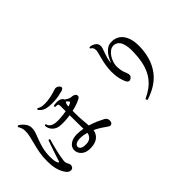

<svg xmlns="http://www.w3.org/2000/svg" viewBox="-34 -1405 2068 2068"><g transform="rotate(-45 1000.0 -371.0)"><path d="M571 -14Q500 -10 460 -44Q420 -78 421 -127Q423 -171 462 -198.5Q501 -226 563 -226Q587 -226 610 -223.5Q633 -221 655 -217Q654 -255 653.5 -306.5Q653 -358 653 -410V-425Q607 -418 562.5 -416.5Q518 -415 485 -420Q443 -428 414.5 -459Q386 -490 384 -533Q388 -538 394 -539.5Q400 -541 404 -537Q410 -509 432 -494Q454 -479 486 -475Q519 -471 564.5 -474.5Q610 -478 653 -486V-556Q653 -574 651.5 -582.5Q650 -591 642 -595Q637 -597 624.5 -597.5Q612 -598 607 -598Q602 -603 602 -608.5Q602 -614 606 -618Q622 -623 648.5 -623.5Q675 -624 691 -619Q707 -615 719.5 -604.5Q732 -594 735 -582Q749 -573 766.5 -563Q784 -553 798 -552Q811 -551 821 -549.5Q831 -548 843 -542Q860 -534 864 -515Q868 -496 842 -482Q817 -468 782 -456Q747 -444 709 -436V-395Q709 -336 713.5 -285.5Q718 -235 721 -201Q773 -186 816 -166.5Q859 -147 887 -132Q909 -120 915.5 -101Q922 -82 917 -63Q913 -45 897 -38Q881 -31 863 -44Q835 -64 799 -87.5Q763 -111 722 -130Q714 -80 676.5 -48.5Q639 -17 571 -14ZM265 0Q253 7 235.5 4.5Q218 2 204 -11Q177 -36 154 -94.5Q131 -153 131 -248Q131 -314 141 -370Q151 -426 164 -474Q177 -522 186.5 -564.5Q196 -607 196 -647Q196 -668 187.5 -691Q179 -714 170 -726Q170 -733 174.5 -737Q179 -741 185 -740Q216 -723 243 -689.5Q270 -656 270 -615Q270 -583 257.5 -547.5Q245 -512 228 -469Q211 -426 198.5 -373Q186 -320 186 -253Q186 -190 202 -158Q207 -148 212.5 -149Q218 -150 221 -159Q228 -180 238.5 -213Q249 -246 261.5 -282Q274 -318 284.5 -349Q295 -380 302 -397Q315 -402 321 -389Q316 -372 307.5 -341Q299 -310 289.5 -272Q280 -234 272.5 -195.5Q265 -157 261 -125Q259 -106 263 -93Q267 -80 279 -58Q287 -43 282.5 -26Q278 -9 265 0ZM606 -648Q550 -649 514.5 -660.5Q479 -672 450 -709Q452 -725 465 -723Q486 -707 519.5 -703Q553 -699 592.5 -703.5Q632 -708 668.5 -717Q705 -726 732 -736Q746 -741 760 -739.5Q774 -738 790 -725Q807 -711 805.5 -696.5Q804 -682 776 -672Q753 -665 710 -656.5Q667 -648 606 -648ZM569 -79Q604 -81 627 -102.5Q650 -124 654 -156Q631 -163 607 -167Q583 -171 558 -171Q517 -171 496 -158.5Q475 -146 473 -128Q471 -104 494 -90Q517 -76 569 -79ZM710 -500Q722 -504 732 -508Q742 -512 749 -516Q755 -519 755.5 -526Q756 -533 751 -537Q747 -542 741 -547.5Q735 -553 728 -559Q711 -541 710 -500Z M1366 51Q1349 42 1357 27Q1408 4 1452.5 -28Q1497 -60 1532 -106Q1567 -152 1589.5 -218Q1612 -284 1618 -376Q1625 -467 1613.5 -521.5Q1602 -576 1576 -600Q1550 -624 1514 -623Q1487 -622 1462 -603.5Q1437 -585 1418.5 -555.5Q1400 -526 1390 -492Q1380 -458 1382 -428Q1385 -380 1393 -354.5Q1401 -329 1411 -306Q1420 -287 1416.5 -269.5Q1413 -252 1393 -239Q1354 -215 1332 -271Q1310 -327 1304.5 -381.5Q1299 -436 1304 -486Q1309 -536 1318.5 -578.5Q1328 -621 1337 -653Q1343 -675 1347 -691.5Q1351 -708 1351 -718Q1350 -741 1343 -754Q1336 -767 1319 -775Q1314 -790 1327 -793Q1359 -790 1388 -771.5Q1417 -753 1418 -716Q1419 -703 1413 -684Q1407 -665 1398 -642Q1387 -612 1376.5 -576.5Q1366 -541 1366 -505Q1378 -543 1400 -579Q1422 -615 1452 -639.5Q1482 -664 1518 -666Q1579 -671 1624.5 -640.5Q1670 -610 1693 -544Q1716 -478 1708 -376Q1695 -215 1612 -108Q1529 -1 1366 51Z"/></g></svg>

Font: Zen Old Mincho Medium
Style: Regular
Weight: 500
Designer: Yoshimichi Ohira
Foundry: Positype
Version: Version 1.500